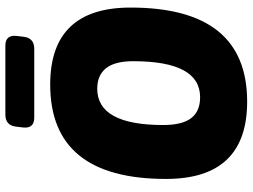

<svg xmlns="http://www.w3.org/2000/svg" viewBox="-130 -780 919 698"><g transform="rotate(-90 329.0 -431.5)"><path d="M308 8Q27 8 27 -287Q27 -708 370 -708Q650 -708 650 -416Q650 8 308 8ZM324 -163Q455 -163 455 -406Q455 -473 429.5 -505Q404 -537 355 -537Q223 -537 223 -297Q223 -228 248 -195.5Q273 -163 324 -163ZM250 -766Q210 -766 214 -806L217 -831Q221 -871 261 -871H511Q551 -871 547 -831L544 -806Q540 -766 500 -766Z"/></g></svg>

Font: Asap Semi Condensed Semi Condensed Black
Style: Italic
Weight: 900
Width: 4
Italic angle: -6°
Designer: Pablo Cosgaya
Foundry: Omnibus-Type
Version: Version 3.001; ttfautohint (v1.8.4.7-5d5b)